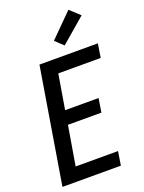

<svg xmlns="http://www.w3.org/2000/svg" viewBox="-179 -1066 862 1149"><g transform="rotate(-20 252.5 -492.0)"><path d="M12 0 133 -735H505L491 -647H221L184 -426H397L383 -338H170L128 -88H398L384 0ZM314 -791 263 -839 408 -984 471 -926Z"/></g></svg>

Font: Iosevka Curly Semibold
Style: Italic
Weight: 600
Italic angle: -9°
Monospace: yes
Designer: Belleve Invis
Foundry: Belleve Invis
Version: Version 22.1.2; ttfautohint (v1.8.4)